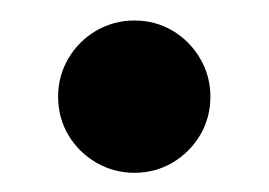

<svg xmlns="http://www.w3.org/2000/svg" viewBox="-20 -165 269 192"><path d="M38.1 -68.4Q38.1 -88.9 48.3 -106.4Q58.6 -124 76.2 -134.3Q93.8 -144.5 114.3 -144.5Q135.3 -144.5 152.6 -134.3Q169.9 -124 180.2 -106.4Q190.4 -88.9 190.4 -68.4Q190.4 -47.4 180.2 -30Q169.9 -12.7 152.6 -2.4Q135.3 7.8 114.3 7.8Q93.8 7.8 76.2 -2.4Q58.6 -12.7 48.3 -30Q38.1 -47.4 38.1 -68.4Z"/></svg>

Font: Reddit Sans Strawberry SemiBold
Style: Regular
Weight: 600
Designer: Stephen Hutchings
Foundry: Reddit
Version: Version 1.013